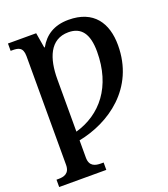

<svg xmlns="http://www.w3.org/2000/svg" viewBox="-169 -843 1054 1202"><g transform="rotate(-20 358.0 -242.0)"><path d="M16 240H330V191H312C276 191 236 183 236 124V9C441 -31 666 -180 666 -469C666 -616 596 -724 428 -724C330 -724 269 -681 231 -613H227L210 -714H22V-665H31C72 -665 104 -661 104 -599V124C104 183 64 191 29 191H16ZM236 -49V-398C236 -535 277 -651 401 -651C486 -651 529 -595 529 -476C529 -242 408 -98 236 -49Z"/></g></svg>

Font: Noto Serif SemiBold
Style: Regular
Weight: 600
Designer: Monotype Design Team
Foundry: Monotype Imaging Inc.
Version: Version 2.013